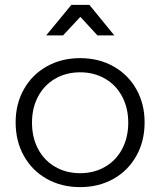

<svg xmlns="http://www.w3.org/2000/svg" viewBox="-20 -764 656 786"><path d="M572 -263Q572 -186 538 -125.5Q504 -65 444 -31.5Q384 2 308 2Q232 2 172 -31.5Q112 -65 78 -125.5Q44 -186 44 -263Q44 -339 78 -399Q112 -459 172 -492.5Q232 -526 308 -526Q384 -526 444 -492.5Q504 -459 538 -399Q572 -339 572 -263ZM111 -262Q111 -201 136 -154Q161 -107 206 -81Q251 -55 308 -55Q365 -55 410 -81Q455 -107 480 -154Q505 -201 505 -262Q505 -322 480 -369Q455 -416 410 -442Q365 -468 308 -468Q251 -468 206 -442Q161 -416 136 -369Q111 -322 111 -262ZM448 -619H379L309 -695L238 -619H169L272 -744H346Z"/></svg>

Font: Gontserrat Light
Style: Regular
Weight: 300
Designer: Julieta Ulanovsky
Foundry: Julieta Ulanovsky
Version: Version 6.001